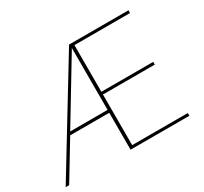

<svg xmlns="http://www.w3.org/2000/svg" viewBox="-142 -894 1160 1094"><g transform="rotate(-30 438.0 -347.0)"><path d="M0 0 423 -694H814V-676H448V-369H789V-351H448V-18H814V0H427V-243H170L23 0ZM181 -262H427V-669Z"/></g></svg>

Font: Cantarell Thin
Style: Regular
Weight: 100
Designer: Dave Crossland, Nikolaus Waxweiler, Florian Fecher, Jacques Le Bailly, Eben Sorkin, Alexei Vanyashin, Alexios Zavras, Em
Version: Version 0.303